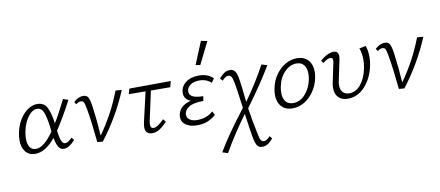

<svg xmlns="http://www.w3.org/2000/svg" viewBox="-82 -1044 3818 1666"><g transform="rotate(-10 1827.0 -211.0)"><path d="M496 -79 514 -55Q460 5 415 5Q384 5 367 -23.5Q350 -52 341 -104Q253 5 163 5Q107 5 77 -33Q47 -71 47 -134Q47 -168 54 -200Q66 -262 96.5 -312Q127 -362 168 -390Q209 -418 252 -418Q312 -418 337.5 -368.5Q363 -319 375 -226Q418 -296 481 -422L526 -406Q439 -243 382 -160Q389 -102 400.5 -71.5Q412 -41 435 -41Q448 -41 462 -50.5Q476 -60 496 -79ZM333 -162 329 -200Q318 -288 300.5 -332.5Q283 -377 244 -377Q201 -377 163 -326Q125 -275 110 -197Q104 -166 104 -138Q104 -91 122 -63.5Q140 -36 176 -36Q246 -36 333 -162Z M997 -411Q903 -187 757 2L709 -2Q702 -77 691.5 -161Q681 -245 670 -305Q662 -348 655 -361.5Q648 -375 629 -375Q608 -375 587 -357L572 -379Q614 -418 656 -418Q689 -418 701.5 -394Q714 -370 722 -312Q738 -198 748 -53Q870 -224 942 -415Z M1191 -116Q1185 -91 1185 -73Q1185 -38 1211 -38Q1231 -38 1253 -53Q1275 -68 1305 -98L1326 -73Q1290 -35 1258.5 -15Q1227 5 1194 5Q1132 5 1132 -58Q1132 -76 1140 -112L1198 -363L1050 -364L1064 -411L1429 -413L1415 -361L1245 -362Z M1705 -505 1665 -512 1747 -711 1802 -700ZM1676 -418Q1755 -418 1802 -371L1776 -336Q1759 -354 1732 -364.5Q1705 -375 1672 -375Q1622 -375 1592 -352.5Q1562 -330 1562 -296Q1562 -235 1684 -235L1677 -194Q1591 -194 1549.5 -168Q1508 -142 1508 -101Q1508 -73 1532.5 -56.5Q1557 -40 1599 -40Q1680 -40 1738 -91L1755 -57Q1720 -27 1681.5 -11Q1643 5 1590 5Q1529 5 1491 -20Q1453 -45 1453 -91Q1453 -104 1456 -117Q1475 -192 1570 -214Q1513 -238 1513 -291Q1513 -346 1558 -382Q1603 -418 1676 -418Z M2190 207 2209 230Q2183 260 2161 273.5Q2139 287 2112 287Q2083 287 2067.5 264Q2052 241 2042 180Q2040 167 2034 131Q2014 -6 2012 -21Q1888 149 1810 289L1761 274Q1807 196 1866 112Q1925 28 2005 -76L1994 -153Q1983 -240 1972 -299Q1964 -342 1954.5 -357Q1945 -372 1927 -372Q1903 -372 1873 -338L1853 -361Q1880 -391 1901.5 -404.5Q1923 -418 1950 -418Q1980 -418 1995.5 -395Q2011 -372 2020 -310Q2025 -278 2030.5 -227Q2036 -176 2038 -156L2042 -121Q2153 -276 2228 -418L2278 -403Q2192 -258 2049 -63Q2067 56 2091 168Q2099 211 2108.5 226Q2118 241 2136 241Q2160 241 2190 207Z M2298 -137Q2298 -163 2304 -193Q2316 -257 2351 -308Q2386 -359 2435.5 -388.5Q2485 -418 2540 -418Q2603 -418 2638 -379.5Q2673 -341 2673 -276Q2673 -251 2667 -221Q2654 -159 2619.5 -107.5Q2585 -56 2535.5 -26Q2486 4 2430 4Q2367 4 2332.5 -34.5Q2298 -73 2298 -137ZM2611 -219Q2616 -242 2616 -269Q2616 -317 2593.5 -345.5Q2571 -374 2528 -374Q2471 -374 2423 -325Q2375 -276 2360 -196Q2355 -174 2355 -145Q2355 -95 2378 -67.5Q2401 -40 2444 -40Q2503 -40 2549.5 -91.5Q2596 -143 2611 -219Z M2805 -109Q2805 -134 2810 -155L2845 -321Q2848 -333 2848 -345Q2848 -370 2827 -370Q2800 -370 2761 -337L2744 -359Q2774 -387 2805.5 -402.5Q2837 -418 2863 -418Q2906 -418 2906 -371Q2906 -360 2902 -338L2866 -168Q2860 -144 2860 -123Q2860 -83 2880.5 -61Q2901 -39 2936 -39Q2996 -39 3039 -92Q3082 -145 3099 -230Q3107 -270 3107 -305Q3107 -362 3090 -408L3148 -419Q3163 -374 3163 -319Q3163 -279 3155 -244Q3133 -137 3069 -66Q3005 5 2916 5Q2864 5 2834.5 -25Q2805 -55 2805 -109Z M3654 -411Q3560 -187 3414 2L3366 -2Q3359 -77 3348.5 -161Q3338 -245 3327 -305Q3319 -348 3312 -361.5Q3305 -375 3286 -375Q3265 -375 3244 -357L3229 -379Q3271 -418 3313 -418Q3346 -418 3358.5 -394Q3371 -370 3379 -312Q3395 -198 3405 -53Q3527 -224 3599 -415Z"/></g></svg>

Font: Ysabeau Infant Semilight
Style: Italic
Weight: 300
Italic angle: -12°
Designer: Christian Thalmann (Catharsis Fonts)
Version: Version 0.003